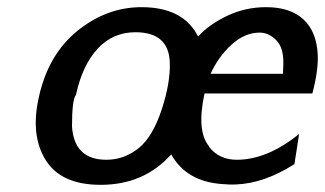

<svg xmlns="http://www.w3.org/2000/svg" viewBox="-20 -507 907 536"><path d="M89 -238Q92 -253 96 -265Q126 -368 204.5 -427.5Q283 -487 375 -487Q492 -487 533 -405Q564 -439 614.5 -463Q665 -487 723 -487Q790 -487 827 -453Q864 -419 867 -354Q869 -310 852 -246H551Q528 -141 564 -98H563Q591 -61 641 -61Q726 -61 815 -133L802 -49Q718 5 638 8Q626 9 603 7Q501 1 458 -76Q382 9 261 9Q150 9 107 -61Q64 -131 89 -238ZM192 -242Q181 -229 181 -154Q187 -61 277 -61Q328 -61 369 -95Q407 -127 431.5 -201.5Q456 -276 454 -333Q451 -417 358 -417Q295 -417 252.5 -371Q210 -325 192 -242ZM568 -301H770Q770 -304 770.5 -315Q771 -326 771 -329Q772 -374 751 -395Q730 -416 705 -416Q663 -416 626 -382Q589 -348 568 -301Z"/></svg>

Font: Coval
Style: Medium Italic
Weight: 500
Foundry: Context Ltd
Version: Version 001.000